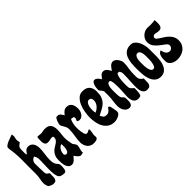

<svg xmlns="http://www.w3.org/2000/svg" viewBox="42 -1408 2118 2118"><g transform="rotate(-45 1100.5 -349.0)"><path d="M143 -706Q145 -698 146 -690.5Q147 -683 147 -675Q147 -662 143 -650.5Q139 -639 139 -625Q139 -614 141 -604Q143 -594 146 -583Q128 -570 118 -561.5Q108 -553 104 -542.5Q100 -532 99.5 -518Q99 -504 99 -481Q99 -470 99 -458.5Q99 -447 101 -436H111Q120 -455 136.5 -470Q153 -485 176 -485Q197 -485 212.5 -476Q228 -467 237.5 -452.5Q247 -438 251.5 -419.5Q256 -401 256 -383Q256 -339 249 -296.5Q242 -254 242 -209Q242 -172 249 -154.5Q256 -137 264.5 -127Q273 -117 280 -108.5Q287 -100 287 -81Q287 -72 287 -57Q287 -42 284 -27.5Q281 -13 274.5 -2.5Q268 8 255 8Q247 8 237 7.5Q227 7 217.5 4.5Q208 2 199.5 -2Q191 -6 185 -13Q171 -30 166 -64Q161 -98 161 -136.5Q161 -175 163 -212Q165 -249 165 -272Q165 -289 165 -299Q165 -309 163.5 -317.5Q162 -326 158 -335Q154 -344 146 -359Q124 -354 110.5 -336Q97 -318 97 -296Q97 -260 98 -224.5Q99 -189 101 -153Q103 -133 114 -124.5Q125 -116 139 -107Q137 -87 137.5 -66.5Q138 -46 135 -30Q132 -14 122 -4Q112 6 89 6Q72 6 56.5 -0.5Q41 -7 27 -16Q18 -31 14 -49Q10 -67 10 -84Q10 -98 12 -110Q14 -122 17 -135Q25 -173 24.5 -218Q24 -263 24 -303Q24 -363 25 -424Q26 -485 20 -545Q18 -566 14 -587Q10 -608 10 -629Q10 -644 26.5 -656Q43 -668 65 -677.5Q87 -687 109.5 -694Q132 -701 143 -706Z M330 -489Q342 -489 354 -486.5Q366 -484 378 -484Q395 -484 411.5 -488Q428 -492 445 -492Q498 -492 518 -463.5Q538 -435 538 -387Q538 -355 533.5 -322.5Q529 -290 529 -258Q529 -238 533 -216Q537 -194 540 -174Q541 -163 546.5 -155Q552 -147 557.5 -139.5Q563 -132 567.5 -124Q572 -116 572 -106Q572 -93 569 -82Q566 -71 563 -59.5Q560 -48 557.5 -36Q555 -24 557 -9Q546 -7 536 -4.5Q526 -2 515 -2Q497 -10 483.5 -25.5Q470 -41 459 -58Q450 -49 442 -39Q434 -29 425 -20.5Q416 -12 405 -6Q394 0 380 0Q354 0 339.5 -15Q325 -30 318 -51.5Q311 -73 309.5 -97Q308 -121 308 -139Q308 -176 318.5 -200.5Q329 -225 345 -242Q361 -259 380 -270Q399 -281 415 -292Q431 -303 441.5 -316.5Q452 -330 452 -351Q452 -362 448.5 -366Q445 -370 434 -370Q417 -370 400.5 -365.5Q384 -361 367 -361Q345 -361 335 -371.5Q325 -382 321.5 -398Q318 -414 319 -433Q320 -452 320 -468Q320 -474 322 -479.5Q324 -485 330 -489ZM393 -149Q393 -139 400 -132.5Q407 -126 417 -126Q430 -126 437.5 -134.5Q445 -143 449.5 -155.5Q454 -168 455.5 -181.5Q457 -195 457 -204L456 -244Q426 -236 409.5 -207Q393 -178 393 -149Z M634 -495 643 -494Q655 -497 664.5 -492Q674 -487 681.5 -478.5Q689 -470 695 -460Q701 -450 706 -442Q720 -462 739 -478Q758 -494 784 -494Q808 -494 823.5 -484.5Q839 -475 848 -460Q857 -445 860.5 -425.5Q864 -406 864 -386Q864 -371 858.5 -353.5Q853 -336 843.5 -322Q834 -308 820 -298.5Q806 -289 788 -289Q768 -289 755 -302Q758 -312 763 -321Q768 -330 768 -341Q768 -350 764 -354.5Q760 -359 754 -360.5Q748 -362 740.5 -362.5Q733 -363 727 -365Q713 -338 707.5 -308.5Q702 -279 702 -249Q702 -237 703 -220.5Q704 -204 706.5 -186.5Q709 -169 714 -154Q719 -139 727 -130Q733 -127 739 -127Q752 -127 763 -134.5Q774 -142 787 -144Q788 -139 788.5 -135.5Q789 -132 789 -127Q789 -105 783.5 -85Q778 -65 780 -43Q782 -40 782 -33Q782 -20 775 -12.5Q768 -5 758 -1.5Q748 2 736.5 3Q725 4 716 4Q692 4 673 -5.5Q654 -15 641.5 -30.5Q629 -46 622 -66.5Q615 -87 615 -110Q615 -151 624 -201.5Q633 -252 633 -302Q633 -320 626.5 -334.5Q620 -349 612.5 -361.5Q605 -374 598.5 -385.5Q592 -397 592 -408Q592 -414 595.5 -428.5Q599 -443 605 -458Q611 -473 618.5 -484Q626 -495 634 -495Z M1032 -492Q1090 -492 1116.5 -460.5Q1143 -429 1143 -376Q1143 -328 1131 -296Q1119 -264 1097.5 -241.5Q1076 -219 1045 -202.5Q1014 -186 976 -167Q986 -142 998 -129.5Q1010 -117 1039 -117Q1062 -117 1080 -134Q1098 -151 1109 -170Q1116 -165 1122 -161.5Q1128 -158 1130 -149Q1134 -130 1139.5 -104Q1145 -78 1145 -59Q1145 -45 1134 -34Q1123 -23 1107.5 -15.5Q1092 -8 1075.5 -4Q1059 0 1047 0Q999 0 968 -21Q937 -42 918 -75.5Q899 -109 891.5 -150Q884 -191 884 -231Q884 -264 891 -309Q898 -354 915 -394.5Q932 -435 960.5 -463.5Q989 -492 1032 -492ZM962 -271Q962 -259 963 -247Q964 -235 966 -223Q1001 -235 1026 -265Q1051 -295 1051 -333Q1051 -350 1042.5 -362.5Q1034 -375 1014 -375Q998 -375 988 -363Q978 -351 972 -334.5Q966 -318 964 -300.5Q962 -283 962 -271Z M1213 -487Q1225 -487 1234.5 -481.5Q1244 -476 1252 -468Q1260 -460 1266.5 -450.5Q1273 -441 1278 -432Q1291 -449 1307 -467.5Q1323 -486 1348 -486Q1363 -486 1373.5 -479.5Q1384 -473 1392.5 -463.5Q1401 -454 1407.5 -442.5Q1414 -431 1421 -421Q1429 -432 1437 -444Q1445 -456 1454 -465.5Q1463 -475 1475 -481.5Q1487 -488 1502 -488Q1517 -488 1530.5 -478Q1544 -468 1555 -453.5Q1566 -439 1572.5 -422.5Q1579 -406 1579 -393Q1579 -352 1571.5 -310.5Q1564 -269 1564 -227Q1564 -205 1564 -189Q1564 -173 1567.5 -160Q1571 -147 1580.5 -136Q1590 -125 1610 -113Q1608 -91 1609 -70.5Q1610 -50 1606 -33.5Q1602 -17 1590 -7Q1578 3 1549 3Q1528 3 1515 -7Q1502 -17 1494.5 -32.5Q1487 -48 1484 -66Q1481 -84 1481 -101Q1481 -154 1484.5 -206.5Q1488 -259 1488 -313Q1488 -326 1483 -337Q1478 -348 1470 -358H1446Q1436 -346 1430.5 -325Q1425 -304 1422.5 -280.5Q1420 -257 1419.5 -234Q1419 -211 1419 -195Q1419 -174 1421 -163Q1423 -152 1428 -144.5Q1433 -137 1441.5 -129.5Q1450 -122 1463 -110Q1463 -103 1463 -84.5Q1463 -66 1460.5 -46.5Q1458 -27 1453 -13Q1448 1 1439 -1Q1426 4 1414 4Q1391 4 1376.5 -4.5Q1362 -13 1353.5 -27.5Q1345 -42 1341.5 -60Q1338 -78 1338 -97Q1338 -125 1341 -152.5Q1344 -180 1344 -208Q1344 -217 1344.5 -242Q1345 -267 1343.5 -293Q1342 -319 1336.5 -339Q1331 -359 1319 -359Q1299 -359 1290 -342Q1281 -325 1278 -301.5Q1275 -278 1275.5 -254Q1276 -230 1276 -217Q1276 -178 1280 -161.5Q1284 -145 1290 -138Q1296 -131 1303 -126Q1310 -121 1316 -106Q1316 -90 1317 -70.5Q1318 -51 1314.5 -34Q1311 -17 1301.5 -5.5Q1292 6 1271 6Q1251 6 1235.5 -4Q1220 -14 1209.5 -30Q1199 -46 1194 -65Q1189 -84 1189 -101Q1189 -139 1195 -177Q1201 -215 1201 -253V-313Q1201 -324 1195.5 -333Q1190 -342 1183 -349.5Q1176 -357 1170.5 -364.5Q1165 -372 1165 -380Q1165 -392 1167 -410Q1169 -428 1174.5 -445Q1180 -462 1189 -474.5Q1198 -487 1213 -487Z M1769 -480Q1799 -480 1820.5 -461.5Q1842 -443 1855.5 -416Q1869 -389 1875.5 -358Q1882 -327 1882 -303V-189Q1882 -159 1877.5 -124.5Q1873 -90 1860 -60.5Q1847 -31 1823 -11.5Q1799 8 1761 8Q1728 8 1705.5 -5Q1683 -18 1668.5 -40Q1654 -62 1646 -89.5Q1638 -117 1634.5 -146.5Q1631 -176 1630.5 -204.5Q1630 -233 1630 -256Q1630 -294 1634 -334Q1638 -374 1652 -406.5Q1666 -439 1693.5 -459.5Q1721 -480 1769 -480ZM1711 -247Q1711 -234 1711.5 -211.5Q1712 -189 1716.5 -166.5Q1721 -144 1731 -127.5Q1741 -111 1759 -111Q1777 -111 1786 -131Q1795 -151 1798.5 -178Q1802 -205 1802 -232Q1802 -259 1802 -272Q1802 -282 1800.5 -297.5Q1799 -313 1794.5 -326.5Q1790 -340 1781.5 -350Q1773 -360 1759 -360Q1741 -360 1731 -347.5Q1721 -335 1716.5 -317Q1712 -299 1711.5 -279.5Q1711 -260 1711 -247Z M2083 -478Q2116 -478 2149 -484Q2152 -470 2152 -458Q2152 -442 2151.5 -425.5Q2151 -409 2146.5 -395.5Q2142 -382 2131.5 -373.5Q2121 -365 2101 -365Q2085 -365 2069.5 -369.5Q2054 -374 2039 -374Q2027 -374 2018 -365Q2009 -356 2009 -344Q2009 -332 2021.5 -321.5Q2034 -311 2053.5 -299Q2073 -287 2095 -272.5Q2117 -258 2136.5 -239Q2156 -220 2168.5 -195Q2181 -170 2181 -137Q2181 -103 2168 -77Q2155 -51 2133.5 -33Q2112 -15 2083 -6Q2054 3 2023 3Q2005 3 1985.5 -2Q1966 -7 1950 -17Q1934 -27 1923.5 -42.5Q1913 -58 1913 -79Q1913 -95 1913.5 -114Q1914 -133 1918.5 -150.5Q1923 -168 1932.5 -181.5Q1942 -195 1960 -200Q1964 -186 1968.5 -172.5Q1973 -159 1980.5 -147.5Q1988 -136 1999.5 -129Q2011 -122 2028 -122Q2045 -122 2058.5 -136Q2072 -150 2072 -167Q2072 -189 2048 -206.5Q2024 -224 1995.5 -245.5Q1967 -267 1943 -296.5Q1919 -326 1919 -372Q1919 -394 1929.5 -414Q1940 -434 1956.5 -449Q1973 -464 1994 -472.5Q2015 -481 2037 -480Q2048 -479 2059.5 -478.5Q2071 -478 2083 -478Z"/></g></svg>

Font: Reclame
Style: Regular
Weight: 400
Designer: Peter Wiegel
Foundry: Peter Wiegel
Version: Version 1.000